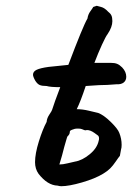

<svg xmlns="http://www.w3.org/2000/svg" viewBox="-20 -651 456 663"><path d="M416 -386Q416 -373 407 -366Q398 -359 382 -360Q349 -357 322 -357Q317 -357 306.5 -356Q296 -355 276 -354Q258 -300 245 -274Q265 -274 287.5 -268.5Q310 -263 319 -261Q338 -254 362.5 -230Q387 -206 392 -192Q400 -172 400 -151Q400 -140 398 -135L394 -113Q389 -107 379.5 -93Q370 -79 360.5 -69.5Q351 -60 336 -51Q308 -34 263 -21Q218 -8 192 -8Q185 -8 179 -10Q144 -11 113 -51Q101 -68 101 -91Q101 -120 114 -162Q127 -204 141 -230Q142 -243 150.5 -255.5Q159 -268 160 -272Q167 -295 188 -350Q154 -350 141 -354Q125 -354 117 -357.5Q109 -361 102 -372Q94 -386 94 -393Q94 -404 106.5 -410Q119 -416 148 -420Q173 -423 216 -427Q267 -562 282 -587Q284 -601 292 -612Q300 -623 302 -627L314 -631Q317 -630 329 -627Q341 -624 353 -611Q361 -605 364.5 -598Q368 -591 368 -578Q368 -558 352 -534Q345 -525 332 -496.5Q319 -468 306 -434H341Q347 -434 361.5 -434Q376 -434 384.5 -430.5Q393 -427 402 -418Q416 -403 416 -386ZM249 -207Q242 -207 238 -206Q234 -205 229 -203Q224 -201 222.5 -199.5Q221 -198 221 -195Q221 -187 213 -180Q212 -179 208.5 -166.5Q205 -154 202 -144Q195 -115 185 -83Q197 -83 213 -87Q229 -91 239 -93Q264 -97 290 -118.5Q316 -140 321 -166Q322 -168 322 -173Q322 -181 317 -184Q313 -187 306 -192Q299 -197 292.5 -199.5Q286 -202 280 -202L276 -201Q272 -201 268 -203Q264 -205 263 -205Q259 -207 249 -207Z"/></svg>

Font: Caveat
Style: Bold
Weight: 700
Designer: Pablo Impallari
Foundry: Pablo Impallari
Version: Version 1.500; ttfautohint (v1.6)